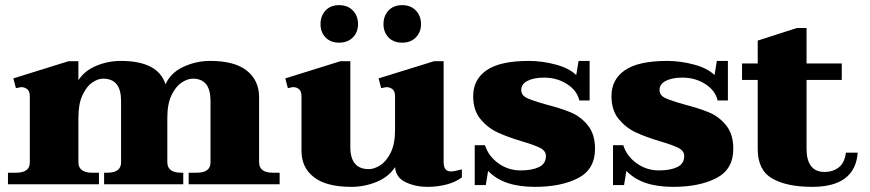

<svg xmlns="http://www.w3.org/2000/svg" viewBox="-20 -717 3383 747"><path d="M1068 -45V0H714V-45H745Q799 -45 799 -85V-325Q799 -411 730 -411Q710 -411 687 -396Q664 -381 647.5 -347Q631 -313 631 -259V-86Q631 -45 685 -45H693V0H385V-45H397Q451 -45 451 -85V-325Q451 -411 381 -411Q361 -411 339 -396Q317 -381 301 -347Q285 -313 285 -259V-86Q285 -45 339 -45H365V0H11V-45H42Q96 -45 96 -85V-342Q96 -362 86 -370Q76 -378 62 -378Q61 -378 42 -374L32 -412L247 -479H285V-405Q309 -442 354.5 -461Q400 -480 450 -480Q595 -480 624 -389Q644 -434 693.5 -457Q743 -480 798 -480Q893 -480 940.5 -442Q988 -404 988 -339V-86Q988 -45 1042 -45Z M1227 -623Q1227 -655 1246.5 -676Q1266 -697 1299 -697Q1333 -697 1353 -676Q1373 -655 1373 -623Q1373 -592 1353 -571.5Q1333 -551 1299 -551Q1266 -551 1246.5 -571.5Q1227 -592 1227 -623ZM1472 -623Q1472 -655 1491.5 -676Q1511 -697 1545 -697Q1578 -697 1598 -676Q1618 -655 1618 -623Q1618 -592 1598 -571.5Q1578 -551 1545 -551Q1511 -551 1491.5 -571.5Q1472 -592 1472 -623ZM1777 -58V-27Q1754 -9 1718.5 0.5Q1683 10 1643 10Q1597 10 1558.5 -8Q1520 -26 1517 -67Q1493 -29 1445.5 -9.5Q1398 10 1347 10Q1250 10 1201.5 -27.5Q1153 -65 1153 -130V-342Q1153 -362 1143.5 -370Q1134 -378 1120 -378Q1117 -378 1100 -374L1090 -412L1305 -479H1343V-145Q1343 -59 1415 -59Q1436 -59 1459.5 -74Q1483 -89 1500 -123Q1517 -157 1517 -211V-342Q1517 -362 1507 -370Q1497 -378 1483 -378Q1482 -378 1463 -374L1453 -412L1669 -479H1706V-86Q1706 -50 1734 -50Q1747 -50 1777 -58Z M1879 -52 1870 3H1827V-152H1867Q1880 -110 1918.5 -82Q1957 -54 2006 -54Q2050 -54 2077 -67Q2104 -80 2104 -110Q2104 -130 2081.5 -141.5Q2059 -153 2011 -167Q1954 -184 1915.5 -202Q1877 -220 1849 -254Q1821 -288 1821 -343Q1821 -408 1873.5 -444Q1926 -480 2038 -480Q2089 -480 2141.5 -466Q2194 -452 2222 -425L2231 -480H2274V-326H2234Q2225 -365 2186 -390Q2147 -415 2097 -415Q2057 -415 2032.5 -402.5Q2008 -390 2008 -367Q2008 -346 2030.5 -335.5Q2053 -325 2103 -311Q2161 -296 2200 -280Q2239 -264 2267 -229.5Q2295 -195 2295 -138Q2295 -58 2229 -24Q2163 10 2061 10Q2000 10 1955 -5Q1910 -20 1879 -52Z M2417 -52 2408 3H2365V-152H2405Q2418 -110 2456.5 -82Q2495 -54 2544 -54Q2588 -54 2615 -67Q2642 -80 2642 -110Q2642 -130 2619.5 -141.5Q2597 -153 2549 -167Q2492 -184 2453.5 -202Q2415 -220 2387 -254Q2359 -288 2359 -343Q2359 -408 2411.5 -444Q2464 -480 2576 -480Q2627 -480 2679.5 -466Q2732 -452 2760 -425L2769 -480H2812V-326H2772Q2763 -365 2724 -390Q2685 -415 2635 -415Q2595 -415 2570.5 -402.5Q2546 -390 2546 -367Q2546 -346 2568.5 -335.5Q2591 -325 2641 -311Q2699 -296 2738 -280Q2777 -264 2805 -229.5Q2833 -195 2833 -138Q2833 -58 2767 -24Q2701 10 2599 10Q2538 10 2493 -5Q2448 -20 2417 -52Z M3317 -123Q3307 10 3140 10Q3041 10 2984.5 -22.5Q2928 -55 2928 -137V-406H2867V-470H2928V-559L3080 -608H3118V-470H3255V-406H3118V-137Q3118 -94 3135.5 -71Q3153 -48 3188 -48Q3220 -48 3243 -65.5Q3266 -83 3271 -123Z"/></svg>

Font: Taviraj ExtraBold
Style: Regular
Weight: 800
Designer: Katatrad Team
Foundry: CadsonDemak
Version: Version 1.001